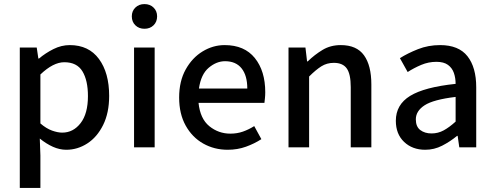

<svg xmlns="http://www.w3.org/2000/svg" viewBox="-20 -722 2422 941"><path d="M77 199V-489H160L168 -435H171Q203 -462 242 -481.5Q281 -501 322 -501Q415 -501 465 -433Q515 -365 515 -252Q515 -169 485.5 -109.5Q456 -50 408 -19Q360 12 305 12Q272 12 239.5 -2.5Q207 -17 175 -43L178 40V199ZM285 -72Q339 -72 375 -118.5Q411 -165 411 -251Q411 -328 384 -372.5Q357 -417 295 -417Q241 -417 178 -357V-117Q207 -92 235 -82Q263 -72 285 -72Z M637 0V-489H738V0ZM688 -581Q661 -581 643.5 -598Q626 -615 626 -642Q626 -668 643.5 -685Q661 -702 688 -702Q715 -702 732.5 -685Q750 -668 750 -642Q750 -615 732.5 -598Q715 -581 688 -581Z M1096 12Q1030 12 976 -18.5Q922 -49 890 -106.5Q858 -164 858 -244Q858 -324 890 -381.5Q922 -439 973 -470Q1024 -501 1081 -501Q1178 -501 1229 -437.5Q1280 -374 1280 -270Q1280 -255 1278.5 -241Q1277 -227 1276 -218H953Q961 -140 1006 -103.5Q1051 -67 1109 -67Q1142 -67 1170.5 -77Q1199 -87 1226 -104L1261 -40Q1227 -18 1185.5 -3Q1144 12 1096 12ZM1083 -422Q1041 -422 1003 -390Q965 -358 955 -288H1192Q1192 -352 1164 -387Q1136 -422 1083 -422Z M1394 0V-489H1477L1485 -421H1488Q1522 -454 1561 -477.5Q1600 -501 1650 -501Q1728 -501 1764 -451Q1800 -401 1800 -308V0H1699V-295Q1699 -359 1679.5 -386.5Q1660 -414 1616 -414Q1582 -414 1555 -397Q1528 -380 1495 -347V0Z M2064 12Q2001 12 1960.5 -26.5Q1920 -65 1920 -130Q1920 -209 1990 -252Q2060 -295 2213 -311Q2213 -340 2204.5 -364.5Q2196 -389 2175.5 -404Q2155 -419 2119 -419Q2080 -419 2044.5 -404Q2009 -389 1978 -369L1940 -437Q1978 -461 2028.5 -481Q2079 -501 2137 -501Q2228 -501 2271 -446.5Q2314 -392 2314 -294V0H2231L2223 -56H2220Q2186 -28 2147 -8Q2108 12 2064 12ZM2095 -68Q2127 -68 2154.5 -83Q2182 -98 2213 -126V-247Q2104 -234 2061 -206Q2018 -178 2018 -137Q2018 -101 2040 -84.5Q2062 -68 2095 -68Z"/></svg>

Font: Assistant SemiBold
Style: Regular
Weight: 600
Designer: Hebrew By Ben Nathan, Latin by Paul Hunt
Version: Version 3.000